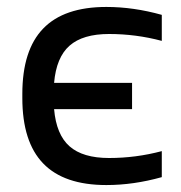

<svg xmlns="http://www.w3.org/2000/svg" viewBox="-20 -529 525 558"><path d="M44.9 -255.9Q44.9 -383.3 105.5 -446Q166 -508.8 289.1 -508.8Q368.2 -508.8 450.2 -485.8V-410.2Q375 -430.2 296.9 -430.2Q220.7 -430.2 182.1 -396.2Q143.6 -362.3 137.2 -288.1H363.8V-211.9H137.2Q143.6 -137.7 182.1 -103.8Q220.7 -69.8 296.9 -69.8Q375 -69.8 450.2 -89.8V-14.2Q368.2 8.8 289.1 8.8Q166 8.8 105.5 -54Q44.9 -116.7 44.9 -244.1Z"/></svg>

Font: LT Wave Text
Style: Regular
Weight: 400
Designer: Daniel Lyons
Version: Version 2.5 (Glyphs App)